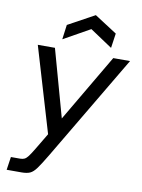

<svg xmlns="http://www.w3.org/2000/svg" viewBox="-100 -782 790 1070"><g transform="rotate(10 295.0 -247.5)"><path d="M14 220 25 146H77Q92 146 102 141Q112 136 123 121.5Q134 107 152 77L207 -15L64 -496H161L267 -115L491 -496H586L232 101Q201 153 182.5 178.5Q164 204 146 212Q128 220 98 220ZM193 -550 204 -633 354 -715 481 -633 469 -550 343 -634Z"/></g></svg>

Font: Host Grotesk
Style: Italic
Weight: 400
Italic angle: -8°
Designer: Doğukan Karapınar based on Poppins by Indian Type Foundry, Jonny Pinhorn
Foundry: Element Type
Version: Version 1.001; ttfautohint (v1.8.4.7-5d5b)